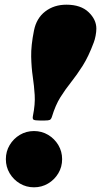

<svg xmlns="http://www.w3.org/2000/svg" viewBox="-20 -779 431 819"><path d="M380 -598Q357.5 -537.5 332.5 -498.2Q307.5 -459 283 -428.2Q258.5 -397.5 237.5 -364Q216.5 -330.5 201.5 -281Q198 -270 192.2 -267.5Q186.5 -265 171.5 -265H148.5Q130.5 -265 124 -268Q117.5 -271 120.5 -285Q130.5 -334.5 128 -373.8Q125.5 -413 119.8 -451.8Q114 -490.5 113 -537.5Q112 -584.5 125 -649Q135.5 -701.5 173 -730.2Q210.5 -759 263 -759Q324.5 -759 357.8 -727.2Q391 -695.5 391 -657Q391 -643.5 387.8 -626.5Q384.5 -609.5 380 -598ZM5 -100Q5 -133 21.2 -160.2Q37.5 -187.5 64.8 -203.8Q92 -220 125 -220Q158 -220 185.2 -203.8Q212.5 -187.5 228.8 -160.2Q245 -133 245 -100Q245 -67 228.8 -39.8Q212.5 -12.5 185.2 3.8Q158 20 125 20Q92 20 64.8 3.8Q37.5 -12.5 21.2 -39.8Q5 -67 5 -100Z"/></svg>

Font: Besley* Condensed Fatface
Style: Italic
Weight: 900
Width: 3
Italic angle: -13°
Designer: Owen Earl
Foundry: indestructible type*
Version: Version 3.000; ttfautohint (v1.8.3)